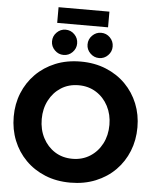

<svg xmlns="http://www.w3.org/2000/svg" viewBox="-65 -1080 930 1147"><g transform="rotate(5 399.5 -506.0)"><path d="M400 13Q316 13 248 -15Q180 -43 131 -92.5Q82 -142 55.5 -208Q29 -274 29 -351Q29 -427 55.5 -492.5Q82 -558 131 -607.5Q180 -657 248 -685Q316 -713 400 -713Q483 -713 551.5 -685Q620 -657 669 -607.5Q718 -558 744.5 -492.5Q771 -427 771 -351Q771 -274 744.5 -208Q718 -142 669 -92.5Q620 -43 551.5 -15Q483 13 400 13ZM400 -130Q459 -130 505 -159Q551 -188 577 -238Q603 -288 603 -351Q603 -413 577 -463Q551 -513 505 -542Q459 -571 400 -571Q340 -571 294.5 -542Q249 -513 223 -463Q197 -413 197 -351Q197 -288 223 -238Q249 -188 294.5 -159Q340 -130 400 -130ZM506.1 -743.4Q475.5 -743.4 453.2 -765.8Q430.8 -788.1 430.8 -818.7Q430.8 -850.2 453.2 -872.5Q475.5 -894.9 506.1 -894.9Q537.6 -894.9 559.5 -872.5Q581.5 -850.2 581.5 -818.7Q581.5 -788.1 559.5 -765.8Q537.6 -743.4 506.1 -743.4ZM293.1 -743.4Q262.5 -743.4 240.2 -765.8Q217.8 -788.1 217.8 -818.7Q217.8 -850.2 240.2 -872.5Q262.5 -894.9 293.1 -894.9Q324.6 -894.9 346.5 -872.5Q368.5 -850.2 368.5 -818.7Q368.5 -788.1 346.5 -765.8Q324.6 -743.4 293.1 -743.4ZM239 -931V-1025H544V-931Z"/></g></svg>

Font: MuseoModerno
Style: Bold
Weight: 700
Designer: Pablo Cosgaya, Héctor Gatti, Marcela Romero, and the Authors of The MuseoModerno Project.
Foundry: Omnibus-Type Team
Version: Version 1.001